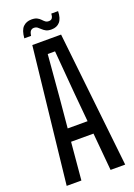

<svg xmlns="http://www.w3.org/2000/svg" viewBox="-174 -1001 745 1066"><g transform="rotate(-20 199.0 -467.5)"><path d="M25.9 0 113.9 -800H284L371.6 0H285.2L265 -221.8H132.6L112.8 0ZM140.2 -297.8H257.7L242.1 -467.7L220.6 -724H177.4L155.8 -467.3ZM272.8 -928.1H312.9Q311.8 -885.1 293.9 -865Q276.1 -844.8 244.6 -844.8Q224.6 -844.8 212.5 -851Q200.5 -857.3 191.9 -865.8Q183.4 -874.3 175 -880.6Q166.7 -886.8 154.2 -886.8Q143.4 -886.8 135.7 -879.2Q128 -871.7 125.1 -850.2H85Q88.7 -897.5 108 -916.3Q127.3 -935.2 157.4 -935.2Q178.2 -935.2 190.2 -929Q202.2 -922.8 210 -914.3Q217.8 -905.8 225.7 -899.6Q233.6 -893.3 245.9 -893.3Q260.6 -893.3 266.5 -902.9Q272.3 -912.4 272.8 -928.1Z"/></g></svg>

Font: Big Shoulders Text SC Thin
Style: Regular
Weight: 100
Designer: Patric King
Foundry: XO Type Co
Version: Version 2.002